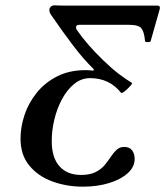

<svg xmlns="http://www.w3.org/2000/svg" viewBox="-20 -687 620 720"><path d="M291 13Q230 13 176.5 -6.5Q123 -26 90 -66Q57 -106 57 -167Q57 -211 72 -256Q87 -301 117.5 -339Q148 -377 194 -400.5Q240 -424 301 -424Q307 -424 314.5 -423.5Q322 -423 330 -422L332 -427Q293 -465 254 -516.5Q215 -568 171 -632Q165 -641 165 -650Q165 -656 170 -661.5Q175 -667 186 -667Q203 -666 225.5 -666Q248 -666 278 -666H571Q582 -666 579 -653L545 -533Q544 -529 534.5 -529Q525 -529 524 -532Q521 -567 510.5 -580.5Q500 -594 463 -594H277Q265 -594 265 -584Q265 -580 268 -575Q285 -550 310 -521Q335 -492 367 -461Q399 -430 426 -409.5Q453 -389 475 -376Q478 -375 468.5 -364.5Q459 -354 448 -345Q437 -336 434 -339Q390 -394 318 -394Q285 -394 258.5 -372.5Q232 -351 213 -316Q194 -281 184 -239.5Q174 -198 174 -158Q174 -96 203 -63.5Q232 -31 284 -31Q317 -31 338 -41.5Q359 -52 372 -67.5Q385 -83 395.5 -99Q406 -115 417.5 -125.5Q429 -136 446 -136Q466 -136 475.5 -123Q485 -110 485 -91Q485 -61 459 -37.5Q433 -14 389 -0.5Q345 13 291 13Z"/></svg>

Font: Junicode
Style: Bold Italic
Weight: 700
Italic angle: -11°
Designer: Peter S. Baker
Version: Version 2.100; ttfautohint (v1.8.4)